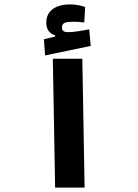

<svg xmlns="http://www.w3.org/2000/svg" viewBox="-20 -851 626 871"><path d="M230 0H363.8L353.5 -584.5H219.7ZM184.6 -599.6 391.6 -642.6 384.8 -717.8C355.5 -712.4 313.5 -705.1 292.5 -705.1C271 -705.1 261.2 -709 261.2 -727.5C261.2 -748 278.3 -752.4 316.4 -752.4C327.6 -752.4 347.2 -751 362.3 -749L366.2 -819.3C350.1 -825.7 321.8 -831.1 299.3 -831.1C235.4 -831.1 189.9 -804.7 189.9 -748.5C189.9 -717.3 204.1 -698.7 230 -690.9V-685.1L179.2 -672.9Z"/></svg>

Font: Cascadia Mono NF
Style: Bold
Weight: 700
Monospace: yes
Designer: Aaron Bell
Foundry: Saja Typeworks
Version: Version 2404.023